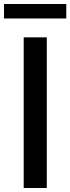

<svg xmlns="http://www.w3.org/2000/svg" viewBox="-48 -936 350 956"><path d="M-28 -844V-916H282V-844ZM70 0V-750H185V0Z"/></svg>

Font: Orkney Medium
Style: Regular
Weight: 500
Designer: Samuel Oakes and Alfredo Marco Pradil
Foundry: Alfredo Marco Pradil
Version: 1.0; ttfautohint (v1.5)